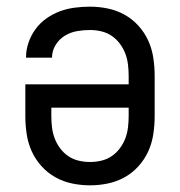

<svg xmlns="http://www.w3.org/2000/svg" viewBox="-20 -548 540 576"><path d="M250 8Q223 8 196.5 2.5Q170 -3 146.5 -16Q123 -29 104.5 -49.5Q86 -70 75 -94.5Q64 -119 60 -146Q56 -173 56 -200V-295H366V-320Q366 -337 364 -354Q362 -371 356 -387Q350 -403 339.5 -417Q329 -431 315 -440.5Q301 -450 284 -454Q267 -458 250 -458Q230 -458 210.5 -454.5Q191 -451 174 -440.5Q157 -430 146.5 -412.5Q136 -395 136 -375H58Q58 -398 65.5 -420Q73 -442 86.5 -460.5Q100 -479 119 -492.5Q138 -506 159.5 -514Q181 -522 204 -525Q227 -528 250 -528Q277 -528 303.5 -522.5Q330 -517 353.5 -504Q377 -491 395.5 -470.5Q414 -450 425 -425.5Q436 -401 440 -374Q444 -347 444 -320V-200Q444 -173 440 -146Q436 -119 425 -94.5Q414 -70 395.5 -49.5Q377 -29 353.5 -16Q330 -3 303.5 2.5Q277 8 250 8ZM250 -62Q267 -62 284 -66Q301 -70 315 -79.5Q329 -89 339.5 -103Q350 -117 356 -133Q362 -149 364 -166Q366 -183 366 -200V-225H134V-200Q134 -183 136 -166Q138 -149 144 -133Q150 -117 160.5 -103Q171 -89 185 -79.5Q199 -70 216 -66Q233 -62 250 -62Z"/></svg>

Font: Iosevka srxl
Style: Regular
Weight: 400
Monospace: yes
Designer: Belleve Invis
Foundry: Belleve Invis
Version: Version 33.0.1; ttfautohint (v1.8.3)